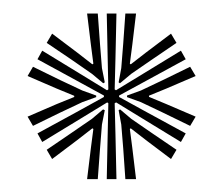

<svg xmlns="http://www.w3.org/2000/svg" viewBox="-20 -822 338 291"><path d="M141.8 -550.5 143.2 -618.2 144.2 -665.5 142.5 -666.8 102.2 -642.2 44 -606.8 36.8 -619.8 96.2 -652.2 137.5 -675V-677.2L96.2 -699.8L36.8 -732.2L44 -745.2L102 -709.8L142.2 -685.2L144.2 -686.5L143.2 -733.8L141.8 -801.5H156.5L155 -733.8L153.8 -686.5L155.8 -685.2L196.2 -709.8L254.2 -745.2L261.5 -732.2L202 -699.8L160.5 -677.2V-675L202 -652.2L261.5 -619.8L254.2 -606.8L196.2 -642.2L156 -666.8L153.8 -665.5L155 -618.2L156.5 -550.5ZM136.5 -695.8 119.5 -710 87.8 -732 50.8 -757 59 -771 97.2 -742.2 120 -724.5 121.5 -725.5 117.8 -754 112 -801.5H128.2L131.5 -756.2L134.5 -718.8L138.8 -697.2ZM161.8 -695.8 159.8 -697.2 163.8 -718.8 166.8 -756.5 170 -801.5H186.2L180.5 -754L176.8 -725.5L178.2 -724.5L201 -742.2L239.2 -771L247.5 -757L209 -730.8L178.8 -710ZM30 -631.2 21.8 -645.2 65.8 -664.2 92.5 -675V-676.8L65.8 -687.8L21.8 -706.8L30 -720.8L71.5 -700.5L104.8 -684.8L125.8 -677.2V-674.8L104.8 -667.2L70.5 -651ZM268.2 -631.2 225.5 -652 193.5 -667.2 172.5 -674.8V-677.2L193.5 -684.8L227.2 -700.8L268.2 -720.8L276.5 -706.8L232.2 -687.8L205.8 -677V-675.2L232.2 -664.2L276.5 -645.2ZM112 -550.5 117.8 -598 121.5 -626.5 120 -627.5 97.2 -609.8 59 -581 50.8 -595 88.2 -620.5 119.5 -642 136.2 -656.2 138.8 -655 134.5 -633.2 131.5 -595.2 128.2 -550.5ZM170 -550.5 166.8 -596.5 163.8 -633.2 159.8 -655 162 -656.2 178.8 -642 210 -620.5 247.5 -595 239.2 -581 201 -609.8 178.2 -627.5 176.8 -626.5 180.5 -598 186.2 -550.5Z"/></svg>

Font: Big Shoulders Inline Display
Style: Bold
Weight: 700
Designer: Patric King
Foundry: XO Type Co
Version: Version 1.000